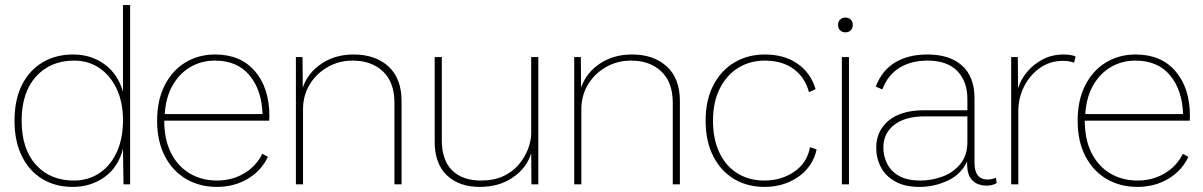

<svg xmlns="http://www.w3.org/2000/svg" viewBox="-20 -724 4726 754"><path d="M265 10Q198 10 146.5 -21Q95 -52 66 -110.5Q37 -169 37 -250Q37 -332 66 -390Q95 -448 147 -479Q199 -510 267 -510Q338 -510 390.5 -471.5Q443 -433 463 -364V-704H491V0H465L463 -140Q445 -68 391 -29Q337 10 265 10ZM270 -15Q326 -15 369.5 -43.5Q413 -72 438 -125.5Q463 -179 463 -251Q463 -323 438 -375.5Q413 -428 370 -457Q327 -486 271 -486Q178 -486 121.5 -423.5Q65 -361 65 -250Q65 -139 121 -77Q177 -15 270 -15Z M832 10Q764 10 711 -21Q658 -52 627.5 -110.5Q597 -169 597 -250Q597 -331 627 -389.5Q657 -448 708.5 -479Q760 -510 825 -510Q925 -510 981.5 -444Q1038 -378 1038 -267Q1038 -259 1037 -250H619H625Q625 -176 651.5 -123.5Q678 -71 725 -43Q772 -15 832 -15Q891 -15 938.5 -43Q986 -71 1010 -120L1032 -108Q1006 -53 952.5 -21.5Q899 10 832 10ZM627 -276H1011Q1008 -370 960 -428Q912 -486 824 -486Q771 -486 728 -461Q685 -436 658 -389Q631 -342 627 -276Z M1142 0V-500H1168L1169 -380Q1189 -438 1242.5 -474Q1296 -510 1369 -510Q1454 -510 1505.5 -463Q1557 -416 1557 -327V0H1529V-320Q1529 -401 1484 -443.5Q1439 -486 1365 -486Q1311 -486 1266.5 -460.5Q1222 -435 1196 -392Q1170 -349 1170 -294V0Z M1864 10Q1783 10 1735 -35.5Q1687 -81 1687 -168V-500H1715V-174Q1715 -95 1755.5 -55Q1796 -15 1870 -15Q1919 -15 1956 -32Q1993 -49 2017 -77.5Q2041 -106 2053.5 -138.5Q2066 -171 2066 -202V-500H2094V0H2067L2066 -122Q2048 -64 1994 -27Q1940 10 1864 10Z M2235 0V-500H2261L2262 -380Q2282 -438 2335.5 -474Q2389 -510 2462 -510Q2547 -510 2598.5 -463Q2650 -416 2650 -327V0H2622V-320Q2622 -401 2577 -443.5Q2532 -486 2458 -486Q2404 -486 2359.5 -460.5Q2315 -435 2289 -392Q2263 -349 2263 -294V0Z M2984 -510Q3059 -510 3111 -474.5Q3163 -439 3183 -374L3157 -362Q3141 -421 3096 -453.5Q3051 -486 2984 -486Q2925 -486 2879 -457.5Q2833 -429 2806.5 -376Q2780 -323 2780 -250Q2780 -177 2805.5 -124Q2831 -71 2876.5 -43Q2922 -15 2981 -15Q3049 -15 3099.5 -50Q3150 -85 3161 -146L3187 -137Q3172 -69 3115 -29.5Q3058 10 2982 10Q2915 10 2863 -21Q2811 -52 2781 -110.5Q2751 -169 2751 -250Q2751 -331 2781.5 -389.5Q2812 -448 2864.5 -479Q2917 -510 2984 -510Z M3314 -500V0H3286V-500ZM3300 -655Q3313 -655 3321 -647Q3329 -639 3329 -626Q3329 -613 3321 -605Q3313 -597 3300 -597Q3287 -597 3279 -605Q3271 -613 3271 -626Q3271 -639 3279 -647Q3287 -655 3300 -655Z M3779 -335Q3779 -405 3739 -445.5Q3699 -486 3623 -486Q3558 -486 3512.5 -458Q3467 -430 3445 -373L3419 -384Q3444 -448 3495.5 -479Q3547 -510 3622 -510Q3710 -510 3758.5 -466Q3807 -422 3807 -338V-84Q3807 -19 3859 -19Q3866 -19 3875 -21Q3884 -23 3891 -26L3894 -5Q3878 5 3853 5Q3836 5 3818.5 -2Q3801 -9 3789.5 -27.5Q3778 -46 3778 -80V-90Q3754 -39 3701.5 -14.5Q3649 10 3591 10Q3533 10 3495 -11.5Q3457 -33 3439 -68Q3421 -103 3421 -144Q3421 -210 3470 -250.5Q3519 -291 3608 -291H3779ZM3595 -15Q3637 -15 3679.5 -30Q3722 -45 3750.5 -79Q3779 -113 3779 -167V-267H3612Q3535 -267 3492 -234Q3449 -201 3449 -144Q3449 -111 3464 -81Q3479 -51 3511 -33Q3543 -15 3595 -15Z M3951 0V-500H3977L3978 -377Q3988 -411 4013.5 -441.5Q4039 -472 4075.5 -491Q4112 -510 4157 -510Q4171 -510 4184 -508Q4197 -506 4204 -502L4198 -478Q4189 -481 4179 -483Q4169 -485 4153 -485Q4104 -485 4064.5 -457.5Q4025 -430 4002 -385Q3979 -340 3979 -287V0Z M4447 10Q4379 10 4326 -21Q4273 -52 4242.5 -110.5Q4212 -169 4212 -250Q4212 -331 4242 -389.5Q4272 -448 4323.5 -479Q4375 -510 4440 -510Q4540 -510 4596.5 -444Q4653 -378 4653 -267Q4653 -259 4652 -250H4234H4240Q4240 -176 4266.5 -123.5Q4293 -71 4340 -43Q4387 -15 4447 -15Q4506 -15 4553.5 -43Q4601 -71 4625 -120L4647 -108Q4621 -53 4567.5 -21.5Q4514 10 4447 10ZM4242 -276H4626Q4623 -370 4575 -428Q4527 -486 4439 -486Q4386 -486 4343 -461Q4300 -436 4273 -389Q4246 -342 4242 -276Z"/></svg>

Font: Prodigy Sans ExtraLight
Style: Regular
Weight: 200
Designer: Wei Huang
Foundry: Wei Huang
Version: Version 1.003; ttfautohint (v1.8.3)